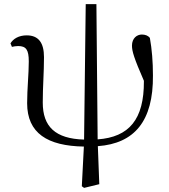

<svg xmlns="http://www.w3.org/2000/svg" viewBox="-20 -698 820 934"><path d="M389 216 463 198 456 13C634 0 726 -109 724 -331C724 -397 719 -459 709 -514C700 -525 686 -530 670 -530C646 -530 622 -512 622 -476C622 -449 632 -415 680 -305V-303C681 -117 608 -31 455 -20L449 -678H397L389 -19C249 -23 188 -82 188 -199C188 -277 194 -345 194 -420C194 -489 168 -526 110 -526C71 -526 44 -509 31 -487L38 -470C47 -472 57 -474 68 -474C107 -474 120 -456 120 -399C120 -338 112 -266 112 -196C112 -50 211 12 388 15L378 208Z"/></svg>

Font: Noto Serif CJK TC
Style: Regular
Weight: 400
Designer: Ryoko NISHIZUKA 西塚涼子 (kana & ideographs); Frank Grießhammer (Latin, Greek & Cyrillic); Wenlong ZHANG 张文龙 (bopomofo); San
Foundry: Adobe
Version: Version 2.001;hotconv 1.1.0;makeotfexe 2.6.0